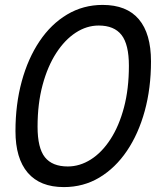

<svg xmlns="http://www.w3.org/2000/svg" viewBox="-20 -746 640 782"><path d="M240 16Q143 16 93 -42.5Q43 -101 43 -212Q43 -321 68.5 -414.5Q94 -508 141 -578Q188 -648 253.5 -687Q319 -726 398 -726Q496 -726 545.5 -667.5Q595 -609 595 -496Q595 -387 569.5 -294Q544 -201 497 -131.5Q450 -62 385 -23Q320 16 240 16ZM256 -68Q305 -68 350 -96.5Q395 -125 430 -179Q465 -233 485 -308.5Q505 -384 505 -478Q505 -565 475 -603.5Q445 -642 382 -642Q333 -642 288.5 -613Q244 -584 209 -530Q174 -476 153.5 -400Q133 -324 133 -230Q133 -143 163 -105.5Q193 -68 256 -68Z"/></svg>

Font: Geist Mono
Style: Italic
Weight: 400
Italic angle: -12°
Monospace: yes
Designer: Basement.studio, Andrés Briganti, Mateo Zaragoza
Foundry: Basement.studio, Vercel, Andrés Briganti, Guido Ferreyra, Mateo Zaragoza
Version: Version 1.500